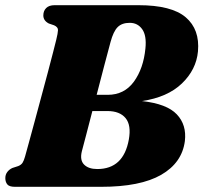

<svg xmlns="http://www.w3.org/2000/svg" viewBox="-22 -720 783 740"><path d="M188.5 -700H511.5Q639.5 -700 694 -653.2Q748.5 -606.5 741 -522Q734.5 -451.5 679 -398.2Q623.5 -345 525 -330.5Q621 -320 659.5 -279.2Q698 -238.5 690.5 -176Q679.5 -92.5 599.2 -46.2Q519 0 368 0H35.5Q13.5 0 6 -9.5Q-1.5 -19 -1.5 -33.5Q-1.5 -47 6 -57Q13.5 -67 25.5 -72.5L48.5 -80Q59.5 -84.5 64.8 -92.5Q70 -100.5 74.5 -116.5Q79.5 -134 89.2 -169.8Q99 -205.5 111.5 -251.8Q124 -298 137.2 -347.2Q150.5 -396.5 162.5 -441.5Q174.5 -486.5 183 -520Q191.5 -553.5 195 -567.5Q201 -592 201.5 -603.8Q202 -615.5 186.5 -622.5L166 -629.5Q145 -640.5 145 -660.5Q145 -678 156 -689Q167 -700 188.5 -700ZM404 -558Q394.5 -522.5 380 -467.8Q365.5 -413 350.5 -354.5H393Q457 -354.5 494 -405.2Q531 -456 538.5 -533.5Q543.5 -583 526 -607.5Q508.5 -632 478 -632Q448 -632 431.5 -615.5Q415 -599 404 -558ZM293.5 -137Q285 -103 302 -85.8Q319 -68.5 353 -68.5Q454 -68.5 474.5 -182Q484.5 -237.5 462 -264.8Q439.5 -292 392 -292H334Q321.5 -243 310.5 -201.5Q299.5 -160 293.5 -137Z"/></svg>

Font: Fraunces 72pt Soft Black
Style: Italic
Weight: 900
Italic angle: -16°
Version: Version 1.000;[b76b70a41]